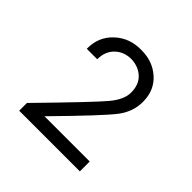

<svg xmlns="http://www.w3.org/2000/svg" viewBox="-113 -852 564 564"><g transform="rotate(45 169.0 -570.0)"><path d="M40 -412.1Q179.2 -554.2 207 -587.6Q234.9 -621.1 234.9 -649.9Q234.9 -683.1 215.3 -701.2Q195.8 -719.2 166 -720.2Q135.3 -720.2 115.2 -700.7Q95.2 -681.2 95.2 -648.9H51.8Q50.8 -697.8 85 -729.5Q119.1 -761.2 168.9 -759.8Q214.8 -759.8 246.3 -731.9Q277.8 -704.1 278.8 -658.2Q279.8 -615.2 252 -579.1Q224.1 -543 104 -420.9H292V-379.9H40Z"/></g></svg>

Font: Oakes Grotesk
Style: Italic
Weight: 400
Designer: Samuel Oakes
Foundry: Samuel Oakes
Version: Version 1.0 | wf-rip DC20170320